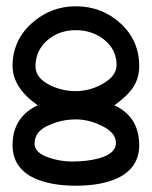

<svg xmlns="http://www.w3.org/2000/svg" viewBox="-20 -591 483 611"><path d="M221 0Q142 0 89 -24Q20 -57 20 -129Q20 -218 100 -256Q20 -312 20 -381Q20 -462 81 -517Q141 -571 221 -571Q303 -571 362 -518Q423 -463 423 -381Q423 -340 401 -309Q382 -283 344 -256Q423 -219 423 -129Q423 -57 354 -24Q302 0 221 0ZM221 -301Q263 -301 303 -322Q351 -348 351 -384Q351 -434 310 -466Q272 -495 221 -495Q169 -495 132 -464Q93 -431 93 -380Q93 -342 141 -319Q179 -301 221 -301ZM209 -77Q258 -77 294 -87Q349 -102 349 -136Q349 -170 301 -192Q262 -211 221 -211Q178 -211 139 -194Q90 -175 90 -134Q90 -104 137 -89Q172 -77 209 -77Z"/></svg>

Font: Dongol
Style: Regular
Weight: 400
Designer: Abdo Mohamed and Ibrahim Hamdi
Foundry: Protype Foundry
Version: Version 1.000;hotconv 1.0.109;makeotfexe 2.5.65596